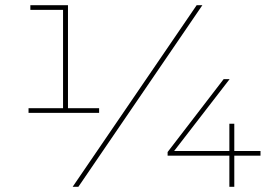

<svg xmlns="http://www.w3.org/2000/svg" viewBox="-20 -720 1060 740"><path d="M90 -285V-303H232L223 -294V-691L232 -682H97V-700H242V-294L233 -303H362V-285ZM260 0 738 -700H760L282 0ZM626 -120V-134L842 -415H865L648 -134L637 -138H984V-120ZM864 0V-120V-138V-243H883V0Z"/></svg>

Font: Montserrat Thin
Style: Regular
Weight: 100
Designer: Julieta Ulanovsky
Foundry: Julieta Ulanovsky
Version: Version 9.000